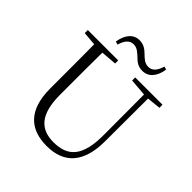

<svg xmlns="http://www.w3.org/2000/svg" viewBox="-243 -1092 1278 1278"><g transform="rotate(45 396.0 -453.0)"><path d="M233 -803 255 -796C270 -846 293 -874 330 -874C364 -874 385 -852 409 -830C431 -808 455 -789 495 -789C554 -789 591 -835 602 -907L580 -914C565 -864 542 -836 505 -836C471 -836 451 -856 427 -879C405 -901 379 -921 339 -921C281 -921 244 -874 233 -803ZM493 -696 615 -686 616 -304C616 -111 552 -35 413 -35C294 -35 221 -102 221 -288V-389C221 -491 221 -589 222 -687L333 -696V-725H47V-696L144 -688C145 -589 145 -489 145 -389V-273C145 -66 246 15 399 15C562 15 651 -81 652 -281L653 -686L750 -696V-725H493Z"/></g></svg>

Font: Noto Serif TC Light
Style: Regular
Weight: 300
Designer: Ryoko NISHIZUKA 西塚涼子 (kana & ideographs); Frank Grießhammer (Latin, Greek & Cyrillic); Wenlong ZHANG 张文龙 (bopomofo); San
Foundry: Adobe
Version: Version 2.001;hotconv 1.1.0;makeotfexe 2.6.0